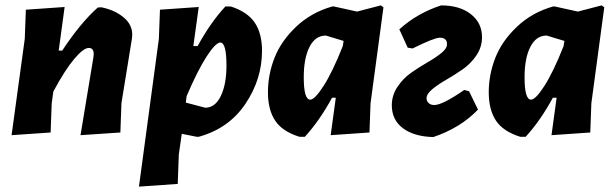

<svg xmlns="http://www.w3.org/2000/svg" viewBox="-20 -498 2288 713"><path d="M23 4 72 -354 76 -462 220 -472 198 -310H211Q278 -412 343 -470L356 -471Q406 -461 439 -433.5Q472 -406 471 -368L470 -355L431 -115L427 -6L279 4L327 -286L328 -297Q328 -320 310 -320Q290 -320 255.5 -279Q221 -238 178 -158L172 -114L168 -6Z M718 -472 698 -327H714Q762 -415 817 -474H837Q899 -454 926 -414Q953 -374 953 -309Q953 -204 891.5 -112.5Q830 -21 718 10H711L655 -1L644 76L640 185L496 195L570 -354L574 -462ZM798 -340Q781 -340 747.5 -288.5Q714 -237 673 -141L670 -117L742 -98Q779 -98 800 -141.5Q821 -185 821 -255Q821 -340 798 -340Z M1214 -474H1220L1306 -455L1394 -478L1404 -471L1356 -114L1352 -6L1208 4L1227 -135H1213Q1167 -50 1112 10H1092Q1028 -10 1001.5 -50.5Q975 -91 975 -155Q975 -221 999.5 -283.5Q1024 -346 1080 -399Q1136 -452 1214 -474ZM1108 -211Q1108 -128 1132 -128Q1149 -128 1182 -179.5Q1215 -231 1253 -327L1256 -346L1190 -366Q1151 -366 1129.5 -324Q1108 -282 1108 -211Z M1589 11Q1517 9 1476 -22Q1435 -53 1435 -107Q1435 -144 1456 -175.5Q1477 -207 1507 -228Q1537 -249 1567.5 -266.5Q1598 -284 1619 -301Q1640 -318 1640 -334Q1640 -358 1613 -358Q1593 -358 1512 -318L1494 -321L1463 -389Q1529 -449 1618 -478Q1687 -478 1728.5 -445.5Q1770 -413 1770 -360Q1770 -323 1749 -292Q1728 -261 1697.5 -240Q1667 -219 1636.5 -201.5Q1606 -184 1585 -166.5Q1564 -149 1564 -133Q1564 -123 1571.5 -115.5Q1579 -108 1593 -108Q1623 -108 1704 -164L1722 -159L1755 -91Q1690 -23 1589 11Z M2034 -474H2040L2126 -455L2214 -478L2224 -471L2176 -114L2172 -6L2028 4L2047 -135H2033Q1987 -50 1932 10H1912Q1848 -10 1821.5 -50.5Q1795 -91 1795 -155Q1795 -221 1819.5 -283.5Q1844 -346 1900 -399Q1956 -452 2034 -474ZM1928 -211Q1928 -128 1952 -128Q1969 -128 2002 -179.5Q2035 -231 2073 -327L2076 -346L2010 -366Q1971 -366 1949.5 -324Q1928 -282 1928 -211Z"/></svg>

Font: Alegreya Sans ExtraBold
Style: Italic
Weight: 800
Italic angle: -7°
Designer: Juan Pablo del Peral
Foundry: Huerta Tipografica
Version: Version 2.007